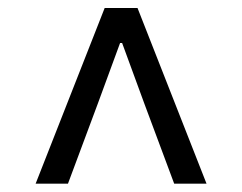

<svg xmlns="http://www.w3.org/2000/svg" viewBox="-20 -769 595 472"><path d="M67.6 -317.5 237.3 -749.3H318.1L487.7 -317.5H408.2L334.8 -514.4L280.2 -663.3H275.2L220.5 -514.4L147.1 -317.5Z"/></svg>

Font: Noto Sans TC Thin
Style: Regular
Weight: 100
Designer: Ryoko NISHIZUKA 西塚涼子 (kana, bopomofo & ideographs); Paul D. Hunt (Latin, Greek & Cyrillic); Sandoll Communications 산돌커뮤니
Foundry: Adobe
Version: Version 2.004-H2;hotconv 1.0.118;makeotfexe 2.5.65603